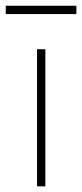

<svg xmlns="http://www.w3.org/2000/svg" viewBox="-32 -657 289 677"><path d="M237.3 -636.7H-11.7V-607.4H237.3ZM98.6 -483.4V0H127.9V-483.4Z"/></svg>

Font: Estedad-FD VF
Style: Regular
Weight: 100
Designer: Amin Abedi
Version: Version 7.3